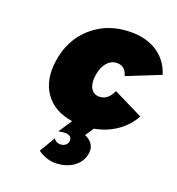

<svg xmlns="http://www.w3.org/2000/svg" viewBox="-143 -671 955 1034"><g transform="rotate(20 335.0 -154.0)"><path d="M104 -271Q122.6 -399.9 212.9 -477.5Q303.2 -555.2 434.1 -555.2Q523.4 -555.2 585.2 -513.7Q647 -472.2 669.9 -397L480 -320.8Q466.3 -373 418 -373Q385.3 -373 361.6 -345.5Q337.9 -317.9 331.1 -272Q324.2 -225.6 339.8 -197.8Q355.5 -169.9 388.2 -169.9Q438 -169.9 463.9 -229L633.8 -145Q601.6 -86.9 546.4 -48.8Q491.2 -10.7 420.9 2L388.2 50.8Q416.5 61.5 431.2 84Q445.8 106.4 441.9 133.8Q434.6 185.5 391.6 216.3Q348.6 247.1 284.2 247.1Q261.7 247.1 235.1 237.8Q208.5 228.5 188 212.9L241.2 123Q253.9 143.1 278.8 143.1Q295.9 143.1 307.9 134Q319.8 125 321.8 109.9Q323.7 94.2 313.7 85.2Q303.7 76.2 284.2 76.2Q268.1 76.2 246.1 81.1L296.9 3.9Q191.4 -11.7 139.4 -85Q87.4 -158.2 104 -271Z"/></g></svg>

Font: Trueno Black
Style: Italic
Weight: 900
Designer: Julieta Ulanovsky
Foundry: Julieta Ulanovsky
Version: Version 3.001b | FøM Fix